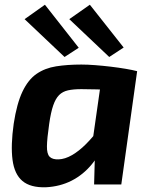

<svg xmlns="http://www.w3.org/2000/svg" viewBox="-20 -780 633 812"><path d="M324 -507Q350 -507 382.5 -504.5Q415 -502 448.5 -498Q482 -494 511.5 -489Q541 -484 560 -479L460 -400Q420 -401 386.5 -402Q353 -403 324 -403Q291 -403 268 -398Q245 -393 230 -378Q215 -363 205 -334Q195 -305 188 -256Q179 -194 178.5 -161.5Q178 -129 190 -117Q202 -105 228 -106Q255 -107 284.5 -124Q314 -141 343.5 -170.5Q373 -200 400 -237L425 -189Q405 -130 368.5 -85.5Q332 -41 283 -16Q234 9 174 12Q109 14 75 -14.5Q41 -43 33 -104Q25 -165 38 -257Q51 -342 75 -392.5Q99 -443 134.5 -467.5Q170 -492 217.5 -499.5Q265 -507 324 -507ZM415 -488 560 -479 493 0H378L381 -112L363 -124ZM360 -760 503 -579 442 -539 273 -699ZM170 -760 313 -578 253 -539 84 -699Z"/></svg>

Font: Exo 2
Style: Bold Italic
Weight: 700
Italic angle: -8°
Designer: Natanael Gama
Foundry: Natanael Gama
Version: Version 2.010